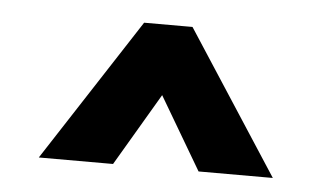

<svg xmlns="http://www.w3.org/2000/svg" viewBox="-32 -749 563 340"><g transform="rotate(5 249.5 -579.0)"><path d="M255 -581 331 -452H463L298 -706H212L47 -452H179Z"/></g></svg>

Font: SpinnyJost
Style: Bold
Weight: 700
Version: Version 3.710